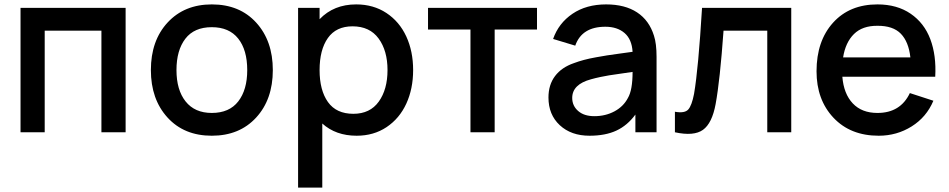

<svg xmlns="http://www.w3.org/2000/svg" viewBox="-20 -598 4290 868"><path d="M547.9 -562.5V0H438.5V-459.5H182.1V0H72.8V-562.5Z M937.5 15.6Q812 15.6 737.1 -66.9Q662.1 -149.4 662.1 -281.2Q662.1 -414.6 737.8 -496.3Q813.5 -578.1 937.5 -578.1Q1063.5 -578.1 1138.4 -495.6Q1213.4 -413.1 1213.4 -281.2Q1213.4 -148.4 1137.9 -66.4Q1062.5 15.6 937.5 15.6ZM1097.7 -281.2Q1097.7 -372.1 1056.9 -423.6Q1016.1 -475.1 937.5 -475.1Q857.9 -475.1 817.9 -422.9Q777.8 -370.6 777.8 -281.2Q777.8 -191.4 819.1 -139.4Q860.4 -87.4 937.5 -87.4Q1016.6 -87.4 1057.1 -139.6Q1097.7 -191.9 1097.7 -281.2Z M1590.3 -578.1Q1668 -578.1 1726.8 -539.3Q1785.6 -500.5 1816.7 -433.3Q1847.7 -366.2 1847.7 -281.2Q1847.7 -196.8 1816.9 -129.6Q1786.1 -62.5 1727.8 -23.4Q1669.4 15.6 1592.3 15.6Q1498 15.6 1437 -39.6V250H1327.6V-562.5H1424.8V-511.2Q1488.8 -578.1 1590.3 -578.1ZM1577.6 -83.5Q1652.8 -83.5 1692.4 -138.7Q1731.9 -193.8 1731.9 -281.2Q1731.9 -368.7 1691.7 -423.8Q1651.4 -479 1573.7 -479Q1499.5 -479 1462.2 -426Q1424.8 -373 1424.8 -281.2Q1424.8 -189.9 1462.6 -136.7Q1500.5 -83.5 1577.6 -83.5Z M2407.7 -562.5V-464.4H2216.3V0H2106.9V-464.4H1915V-562.5Z M2948.2 0H2852.5V-80.1Q2816.4 -30.8 2766.6 -7.6Q2716.8 15.6 2645 15.6Q2562 15.6 2510.7 -32Q2459.5 -79.6 2459.5 -157.2Q2459.5 -214.8 2489.3 -254.2Q2519 -293.5 2574.2 -312.5Q2596.2 -320.8 2619.9 -327.1Q2643.6 -333.5 2675 -339.1Q2706.5 -344.7 2724.9 -347.7Q2743.2 -350.6 2784.9 -356.2Q2826.7 -361.8 2839.8 -363.8Q2836.4 -420.4 2803.5 -448.7Q2770.5 -477.1 2716.8 -477.1Q2610.4 -477.1 2580.6 -391.6L2480.5 -421.9Q2505.4 -493.2 2567.9 -535.6Q2630.4 -578.1 2720.2 -578.1Q2805.2 -578.1 2860.1 -542Q2915 -505.9 2936.5 -436.5Q2948.2 -400.9 2948.2 -340.8ZM2818.8 -155.3Q2839.8 -190.9 2839.8 -272.9Q2821.3 -270 2784.9 -264.9Q2748.5 -259.8 2733.2 -257.3Q2717.8 -254.9 2694.6 -250Q2671.4 -245.1 2652.3 -239.7Q2566.9 -216.8 2566.9 -155.3Q2566.9 -119.6 2593.8 -96.2Q2620.6 -72.8 2667 -72.8Q2717.3 -72.8 2758.1 -94.7Q2798.8 -116.7 2818.8 -155.3Z M3153.8 -562.5H3557.1V0H3448.7V-459.5H3251Q3234.9 -234.4 3215.3 -127.9Q3199.2 -40.5 3158 -11Q3116.7 18.6 3031.2 0V-92.8Q3075.2 -85 3091.3 -102.8Q3107.4 -120.6 3117.7 -173.8Q3137.2 -287.6 3153.8 -562.5Z M3788.1 -251Q3794.4 -173.8 3835.2 -130.6Q3876 -87.4 3946.8 -87.4Q4050.8 -87.4 4093.3 -177.2L4199.7 -142.6Q4168.5 -68.4 4101.3 -26.4Q4034.2 15.6 3952.6 15.6Q3824.7 15.6 3748 -65.7Q3671.4 -147 3671.4 -275.9Q3671.4 -412.6 3746.1 -495.4Q3820.8 -578.1 3946.8 -578.1Q4035.2 -578.1 4096.7 -536.1Q4158.2 -494.1 4185.8 -420.9Q4213.4 -347.7 4208 -251ZM3946.8 -481.4Q3878.9 -481.9 3840.6 -444.1Q3802.2 -406.2 3791.5 -338.4H4095.7Q4087.9 -409.2 4052.5 -445.6Q4017.1 -481.9 3946.8 -481.4Z"/></svg>

Font: Manrope3 Semibold
Style: Regular
Weight: 600
Width: 4
Designer: Mikhail Sharanda
Foundry: Mikhail Sharanda
Version: Version 3.000;PS 003.000;hotconv 1.0.88;makeotf.lib2.5.64775